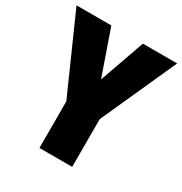

<svg xmlns="http://www.w3.org/2000/svg" viewBox="-167 -839 917 965"><g transform="rotate(30 292.0 -357.0)"><path d="M293 -453 385 -714H584L387 -277V0H197V-270L0 -714H202Z"/></g></svg>

Font: Noto Sans Display SemiCondensed Black
Style: Regular
Weight: 900
Width: 4
Designer: Monotype Design Team
Foundry: Monotype Imaging Inc.
Version: Version 1.900